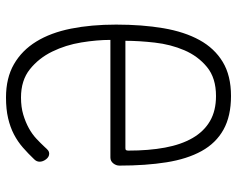

<svg xmlns="http://www.w3.org/2000/svg" viewBox="-95 -685 790 640"><g transform="rotate(-90 300.0 -365.0)"><path d="M126 -342Q121 -342 119.5 -339.5Q118 -337 118 -332Q118 -264 128 -210Q138 -156 160 -118Q182 -80 216.5 -60Q251 -40 300 -40Q360 -40 396.5 -70Q433 -100 452.5 -145.5Q472 -191 478 -244Q484 -297 484 -342ZM295 -740Q360 -740 406 -713.5Q452 -687 481.5 -639Q511 -591 524.5 -523.5Q538 -456 538 -373Q538 -286 526 -215.5Q514 -145 486.5 -95Q459 -45 413.5 -17.5Q368 10 300 10Q233 10 188 -15Q143 -40 116.5 -88Q90 -136 79 -205Q68 -274 68 -362Q68 -373 75.5 -382.5Q83 -392 95 -392H487Q487 -437 478.5 -489Q470 -541 448 -586Q426 -631 389 -660.5Q352 -690 295 -690Q263 -690 238 -682.5Q213 -675 193 -664Q173 -653 158 -639Q143 -625 130 -611Q123 -603 118.5 -599.5Q114 -596 108 -596Q97 -596 89 -606.5Q81 -617 81 -628Q81 -633 83 -637.5Q85 -642 89 -646Q108 -666 128 -683.5Q148 -701 172 -713.5Q196 -726 226 -733Q256 -740 295 -740Z"/></g></svg>

Font: Maple Mono Thin
Style: Regular
Weight: 250
Monospace: yes
Designer: subframe7536
Version: Version 7.000